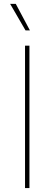

<svg xmlns="http://www.w3.org/2000/svg" viewBox="-20 -961 279 981"><path d="M130.4 -727.5V0H107.9V-727.5ZM110.4 -805.7 31.7 -941.4H60.5L132.8 -805.7Z"/></svg>

Font: Inter 17pt Thin
Style: Regular
Weight: 250
Version: Version 4.001;git-66647c0bb